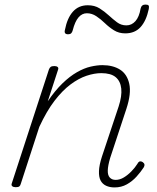

<svg xmlns="http://www.w3.org/2000/svg" viewBox="-20 -804 686 840"><path d="M481 16Q460 16 444 8.5Q428 1 420 -14.5Q412 -30 413 -56Q414 -82 426 -119L499 -338Q514 -384 510.5 -416.5Q507 -449 486 -466.5Q465 -484 423 -484Q393 -484 358.5 -472.5Q324 -461 288.5 -434.5Q253 -408 218.5 -363Q184 -318 152 -249L71 0Q69 8 64.5 11.5Q60 15 49 15Q39 15 34 11Q29 7 31 0L194 -500Q197 -508 202 -511.5Q207 -515 218 -515Q227 -515 232 -511Q237 -507 234 -499L189 -361Q221 -408 253 -439Q285 -470 316.5 -488Q348 -506 376.5 -512.5Q405 -519 428 -519Q474 -519 505 -499.5Q536 -480 545.5 -437.5Q555 -395 533 -328L462 -113Q452 -79 451.5 -58Q451 -37 460.5 -27Q470 -17 486 -17Q504 -17 521.5 -27.5Q539 -38 555 -54.5Q571 -71 581 -87Q584 -94 589.5 -97Q595 -100 604 -95Q611 -90 612 -84.5Q613 -79 609 -72Q596 -52 577.5 -31.5Q559 -11 535 2.5Q511 16 481 16ZM278 -654Q259 -654 264 -673Q274 -725 299 -753Q324 -781 364 -781Q394 -781 415.5 -767.5Q437 -754 455.5 -737Q474 -720 492 -706.5Q510 -693 533 -693Q556 -693 572.5 -711.5Q589 -730 595 -766Q599 -784 616 -784Q627 -784 630 -780Q633 -776 631 -765Q620 -713 595 -685.5Q570 -658 528 -658Q500 -658 478.5 -671.5Q457 -685 439 -702.5Q421 -720 401.5 -733Q382 -746 360 -746Q339 -746 323.5 -728Q308 -710 298 -671Q296 -663 291.5 -658.5Q287 -654 278 -654Z"/></svg>

Font: Playwrite MX Thin
Style: Regular
Weight: 250
Designer: Veronika Burian, José Scaglione
Foundry: TypeTogether
Version: Version 1.002